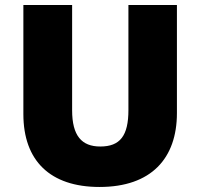

<svg xmlns="http://www.w3.org/2000/svg" viewBox="-20 -734 797 764"><path d="M684 -284V-714H491V-296C491 -194 458 -151 379 -151C305 -151 267 -194 267 -295V-714H73V-280C73 -95 179 10 376 10C582 10 684 -104 684 -284Z"/></svg>

Font: Noto Sans Malayalam Black
Style: Regular
Weight: 900
Designer: Jelle Bosma - Monotype Design Team
Foundry: Monotype Imaging Inc.
Version: Version 2.104